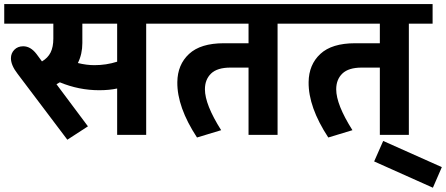

<svg xmlns="http://www.w3.org/2000/svg" viewBox="-35 -649 2146 924"><path d="M419.4 -335.4Q476.1 -335.4 528.8 -352.1V-535.2H361.3V-441.9Q361.3 -388.7 339.8 -345.7Q381.3 -335.4 419.4 -335.4ZM388.2 -41 289.1 23.4 49.8 -293.5Q17.6 -335 17.6 -368.7Q17.6 -392.6 33.9 -409.4Q50.3 -426.3 76.7 -426.3Q112.3 -426.3 140.6 -389.2L167 -353.5Q195.3 -370.1 208.5 -396.5Q221.7 -422.9 221.7 -463.4V-535.2H-14.6V-629.4H783.2V-535.2H668.5V0H528.8V-223.1Q490.7 -214.8 442.4 -214.8Q344.7 -214.8 252.9 -252.9Q247.6 -249.5 236.8 -243.7Z M913.1 12.7Q816.9 -133.8 818.4 -253.9Q819.3 -337.9 874.8 -389.4Q930.2 -440.9 1042 -440.9H1161.1V-535.2H753.9V-629.4H1415V-535.2H1300.8V0H1161.1V-323.7H1074.2Q1010.7 -323.7 981 -295.2Q951.2 -266.6 951.2 -219.2Q951.2 -146 1029.3 -22.5Z M1544.9 12.7Q1448.7 -133.8 1450.2 -253.9Q1451.2 -337.9 1506.6 -389.4Q1562 -440.9 1673.8 -440.9H1793V-535.2H1385.7V-629.4H2046.9V-535.2H1932.6V0H1793V-323.7H1706.1Q1642.6 -323.7 1612.8 -295.2Q1583 -266.6 1583 -219.2Q1583 -146 1661.1 -22.5Z M1765.6 127.9 1809.1 29.3 2091.3 155.3 2048.3 254.4Z"/></svg>

Font: Khula Bold
Style: Regular
Weight: 700
Designer: Erin McLaughlin, Steve Matteson
Version: Version 1.000;PS 1.0;hotconv 1.0.72;makeotf.lib2.5.5900